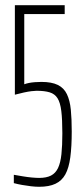

<svg xmlns="http://www.w3.org/2000/svg" viewBox="-20 -708 318 736"><path d="M130 8Q116 8 99 6Q82 4 65 1Q48 -2 33 -6V-38Q50 -35 68 -32Q86 -29 102.5 -27.5Q119 -26 130 -26Q158 -26 175.5 -35Q193 -44 202.5 -64Q212 -84 215.5 -117Q219 -150 219 -197Q219 -250 215 -282.5Q211 -315 200.5 -331.5Q190 -348 170.5 -354Q151 -360 120 -360Q113 -360 100.5 -358.5Q88 -357 72 -353.5Q56 -350 37 -345V-688H228V-654H73V-385Q81 -388 91 -390Q101 -392 113.5 -393Q126 -394 139 -394Q178 -394 201.5 -382.5Q225 -371 236.5 -347Q248 -323 251.5 -287.5Q255 -252 255 -204Q255 -146 249.5 -105Q244 -64 230.5 -39.5Q217 -15 192.5 -3.5Q168 8 130 8Z"/></svg>

Font: Saira UltraCondensed Thin
Style: Regular
Weight: 250
Width: 1
Designer: Hector Gatti with collaboration of the Omnibus-Type team
Foundry: Omnibus-Type
Version: Version 1.101